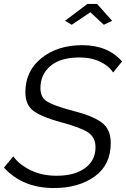

<svg xmlns="http://www.w3.org/2000/svg" viewBox="-29 -943 636 969"><path d="M299 -838 412 -923H461L537 -838L495 -818L427 -881L333 -818ZM-9 -97 38 -154Q68 -112 125.5 -84Q183 -56 257 -56Q347 -56 400 -94.5Q453 -133 453 -200Q453 -251 413.5 -276Q374 -301 279 -326Q183 -352 141 -382.5Q99 -413 99 -477Q99 -585 180.5 -650Q262 -715 386 -715Q515 -715 587 -633L542 -577Q520 -611 475.5 -632Q431 -653 373 -653Q276 -653 225.5 -610Q175 -567 175 -498Q175 -451 209.5 -430Q244 -409 335 -385Q438 -359 484 -325Q530 -291 530 -221Q530 -111 449 -52.5Q368 6 243 6Q85 6 -9 -97Z"/></svg>

Font: Raleway-v4020
Style: Italic
Weight: 400
Italic angle: -12°
Designer: Matt McInerney, Pablo Impallari, Rodrigo Fuenzalida
Foundry: Matt McInerney, Pablo Impallari, Rodrigo Fuenzalida
Version: Version 4.020;PS 004.020;hotconv 1.0.88;makeotf.lib2.5.64775